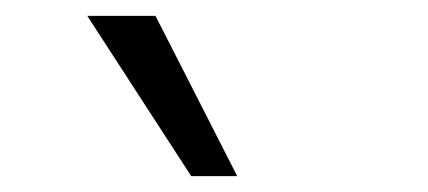

<svg xmlns="http://www.w3.org/2000/svg" viewBox="-20 -773 540 242"><path d="M221 -551 90 -753H176L279 -551Z"/></svg>

Font: Nunito Sans
Style: Regular
Weight: 400
Designer: Vernon Adams
Foundry: Vernon Adams
Version: Version 3.101; ttfautohint (v1.8.4.7-5d5b);gftools[0.9.27]